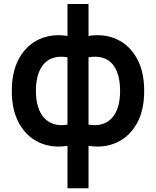

<svg xmlns="http://www.w3.org/2000/svg" viewBox="-20 -732 793 976"><path d="M430 225H323V9.3Q244 21.8 179.8 -7.5Q115.5 -36.9 77.8 -103.5Q40 -170.1 40 -269.8Q40 -369.6 77.8 -436.5Q115.5 -503.3 179.8 -532.6Q244 -561.8 323 -549.3V-711.5H430V-549.3Q509 -561.8 573.2 -532.6Q637.5 -503.3 675.2 -436.5Q713 -369.6 713 -269.8Q713 -170.1 675.2 -103.5Q637.5 -36.9 573.2 -7.5Q509 21.8 430 9.3ZM323 -98.5V-440.7Q282.5 -447.7 252.3 -438.4Q222.1 -429.1 202.2 -406.2Q182.4 -383.4 172.5 -348.8Q162.5 -314.1 162.5 -269.8Q162.5 -225.6 172.9 -191Q183.2 -156.3 203.7 -133.4Q224.2 -110.4 254.2 -101.2Q284.2 -92 323 -98.5ZM430 -440.7V-98.5Q468.8 -92 498.8 -101Q528.8 -110 549.3 -132.5Q569.8 -155.1 580.1 -189.9Q590.5 -224.8 590.5 -269.8Q590.5 -315.3 580.5 -350Q570.6 -384.7 550.8 -407.3Q530.9 -429.9 500.7 -438.8Q470.5 -447.7 430 -440.7Z"/></svg>

Font: Manrope Variable Light
Style: Regular
Weight: 200
Designer: Mikhail Sharanda
Foundry: Mikhail Sharanda
Version: Version 4.505